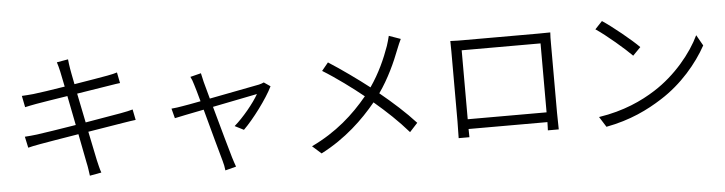

<svg xmlns="http://www.w3.org/2000/svg" viewBox="-50 -1025 5101 1351"><g transform="rotate(-5 2500.0 -349.5)"><path d="M881 -396C861 -390 834 -384 795 -377C744 -368 647 -351 544 -334L502 -541L741 -579C767 -583 795 -588 809 -589L794 -665C778 -660 755 -654 726 -649C682 -641 588 -625 489 -609C478 -667 469 -709 468 -719C465 -741 460 -768 459 -787L379 -773C385 -753 392 -731 397 -706C399 -695 408 -654 419 -598C324 -583 235 -569 195 -565C163 -562 137 -560 113 -559L129 -478C150 -483 176 -488 208 -494C247 -501 336 -515 432 -530L473 -322C357 -303 246 -286 195 -279C169 -276 132 -272 109 -271L126 -192C147 -198 174 -203 212 -210C261 -219 371 -237 486 -256C506 -154 522 -71 526 -50C533 -21 536 9 541 42L623 27C613 -1 606 -34 599 -63C594 -84 578 -167 557 -267L808 -308C846 -314 876 -319 896 -321Z M1817 -505C1808 -500 1793 -496 1782 -493C1749 -486 1573 -452 1429 -425L1396 -546C1390 -571 1385 -592 1382 -608L1306 -589C1314 -574 1321 -556 1328 -531C1334 -512 1347 -468 1362 -412C1299 -400 1250 -391 1235 -389C1206 -384 1182 -380 1154 -378L1172 -309C1198 -315 1282 -332 1379 -351C1418 -207 1467 -26 1480 18C1487 42 1492 66 1494 88L1571 68C1564 50 1555 21 1549 2C1536 -40 1486 -220 1446 -365C1590 -394 1739 -424 1762 -428C1727 -366 1650 -272 1586 -217L1649 -185C1717 -251 1821 -389 1862 -474Z M2722 -755C2717 -734 2708 -703 2702 -685C2671 -598 2628 -500 2562 -405C2484 -466 2367 -550 2279 -606L2233 -550C2328 -492 2442 -407 2517 -346C2417 -225 2293 -112 2116 -28L2179 28C2354 -62 2480 -184 2574 -298C2661 -224 2738 -152 2812 -67L2868 -128C2797 -206 2710 -284 2620 -358C2689 -455 2740 -568 2774 -657C2782 -677 2795 -709 2804 -726Z M3781 -609V-122H3224V-609ZM3854 -607C3854 -630 3854 -657 3856 -680C3827 -679 3791 -679 3770 -679H3236C3213 -679 3189 -679 3150 -681C3151 -657 3151 -628 3151 -607V-113C3151 -80 3149 -10 3149 5H3225L3224 -53H3781C3780 -27 3780 -3 3779 5H3856C3856 -8 3854 -82 3854 -113Z M4225 -728 4174 -674C4249 -624 4373 -517 4423 -466L4478 -522C4424 -577 4296 -681 4225 -728ZM4146 -57 4192 16C4364 -16 4490 -79 4590 -143C4739 -237 4853 -373 4920 -495L4877 -571C4820 -450 4700 -302 4548 -206C4454 -146 4324 -84 4146 -57Z"/></g></svg>

Font: Noto Sans CJK JP DemiLight
Style: Regular
Weight: 350
Designer: Ryoko NISHIZUKA (kana & ideographs); Paul D. Hunt (Latin, Greek & Cyrillic); Wenlong ZHANG (bopomofo); Sandoll Communica
Foundry: Adobe Systems Incorporated
Version: Version 1.004;PS 1.004;hotconv 1.0.82;makeotf.lib2.5.63406